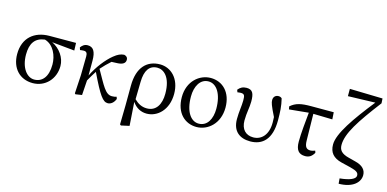

<svg xmlns="http://www.w3.org/2000/svg" viewBox="-88 -1329 4154 2059"><g transform="rotate(15 1989.0 -299.5)"><path d="M290 -27C211 -27 137 -114 137 -265C137 -388 185 -458 292 -471C393 -442 439 -329 439 -233C439 -95 378 -27 290 -27ZM626 -439 623 -523 327 -522C163 -521 44 -426 44 -245C44 -88 140 14 284 14C423 14 526 -95 526 -239C526 -331 464 -421 374 -464Z M1193 -78C1182 -73 1163 -70 1141 -70C1068 -70 1031 -158 938 -320C972 -358 1006 -393 1043 -425L1112 -428C1165 -431 1196 -450 1196 -488C1196 -517 1177 -529 1155 -534C1117 -531 1086 -518 1042 -482C974 -427 895 -328 843 -220V-384C843 -487 813 -531 752 -531C715 -531 694 -512 675 -487L684 -460C697 -462 712 -464 725 -464C756 -464 766 -447 766 -410L763 -203L751 2L759 11L830 0C833 -48 838 -111 841 -165C865 -210 886 -241 909 -278C1022 -42 1064 14 1118 14C1148 14 1182 -7 1201 -55Z M1537 -41C1481 -41 1438 -64 1396 -105C1397 -144 1400 -309 1400 -300C1402 -424 1447 -492 1536 -492C1606 -492 1689 -429 1689 -244C1689 -125 1639 -41 1537 -41ZM1309 -11 1305 199 1317 208 1408 188 1390 -74C1430 -14 1487 14 1549 14C1669 14 1781 -89 1781 -266C1781 -437 1675 -534 1555 -534C1411 -534 1311 -438 1310 -233Z M2102 14C2227 14 2351 -88 2351 -267C2351 -438 2248 -534 2118 -534C1993 -534 1869 -433 1869 -256C1869 -77 1976 14 2102 14ZM2116 -27C2031 -27 1962 -116 1962 -288C1962 -399 2011 -492 2104 -492C2193 -492 2259 -395 2259 -229C2259 -118 2212 -27 2116 -27Z M2432 -459C2444 -461 2457 -463 2469 -463C2511 -463 2515 -443 2515 -390C2515 -329 2501 -263 2501 -181C2501 -47 2581 14 2699 14C2835 14 2930 -71 2930 -280C2930 -371 2927 -438 2907 -519C2898 -529 2884 -534 2869 -534C2837 -534 2813 -512 2813 -476C2813 -448 2821 -420 2879 -304C2880 -280 2881 -260 2881 -242C2881 -108 2811 -36 2719 -36C2636 -36 2583 -90 2583 -187C2583 -274 2601 -333 2601 -402C2601 -493 2582 -531 2515 -531C2475 -531 2445 -515 2422 -485Z M3278 -447 3490 -442 3485 -520H3234C3123 -520 3064 -507 3007 -457L3013 -425L3228 -446C3218 -342 3204 -213 3204 -119C3204 -27 3237 14 3309 14C3353 14 3382 -5 3407 -48L3400 -71C3383 -65 3365 -59 3348 -59C3307 -59 3284 -79 3283 -152Z M3772 -89C3681 -111 3656 -149 3656 -204C3656 -330 3759 -488 3955 -745L3952 -798L3587 -807V-726L3889 -735C3706 -504 3567 -306 3567 -185C3567 -96 3612 -44 3705 -21L3808 4C3888 24 3903 42 3903 72C3903 110 3841 138 3729 149L3734 207C3889 206 3965 131 3965 51C3965 -5 3930 -50 3842 -71Z"/></g></svg>

Font: Source Han Serif JP Medium
Style: Regular
Weight: 500
Designer: Ryoko NISHIZUKA 西塚涼子 (kana & ideographs); Frank Grießhammer (Latin, Greek & Cyrillic); Wenlong ZHANG 张文龙 (bopomofo); San
Foundry: Adobe Systems Incorporated
Version: Version 1.001;PS 1.001;hotconv 16.6.54;makeotf.lib2.5.65590